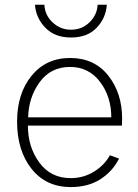

<svg xmlns="http://www.w3.org/2000/svg" viewBox="-20 -758 574 796"><path d="M50.8 -253.9Q50.8 -370.1 110.8 -443.8Q170.9 -517.6 270.5 -517.6Q371.1 -517.6 428.7 -444.8Q486.3 -372.1 486.3 -266.6Q486.3 -260.7 485.8 -252Q485.4 -243.2 485.4 -237.3H95.7Q95.7 -148.4 143.1 -84Q190.4 -19.5 273.4 -19.5Q326.2 -19.5 369.6 -46.4Q413.1 -73.2 435.5 -114.3L473.6 -100.6Q447.3 -47.9 396.5 -15.1Q345.7 17.6 273.4 17.6Q170.9 17.6 110.8 -58.1Q50.8 -133.8 50.8 -253.9ZM96.7 -271.5H441.4Q441.4 -357.4 394.5 -418.9Q347.7 -480.5 270.5 -480.5Q190.4 -480.5 144.5 -417.5Q98.6 -354.5 96.7 -271.5ZM125 -738.3H164.1Q166 -695.3 198.2 -665Q230.5 -634.8 274.4 -634.8Q320.3 -634.8 351.6 -666Q382.8 -697.3 384.8 -738.3H422.9Q418.9 -682.6 380.4 -642.6Q341.8 -602.5 274.4 -602.5Q207 -602.5 168 -643.1Q128.9 -683.6 125 -738.3Z"/></svg>

Font: Gothic A1 ExtraLight
Style: Regular
Weight: 275
Designer: HanYang I&C Co.,Ltd.
Foundry: HanYang I&C Co.,Ltd.
Version: Version 2.50